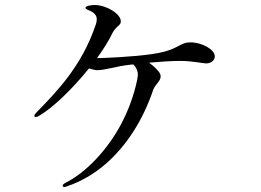

<svg xmlns="http://www.w3.org/2000/svg" viewBox="-20 -751 1040 766"><path d="M740 -582C702 -582 697 -562 636 -545C582 -530 471 -523 399 -520C387 -520 376 -519 367 -519C393 -555 415 -590 429 -620C433 -628 441 -638 451 -647C458 -653 462 -657 462 -666C462 -696 404 -731 358 -731C338 -731 321 -726 321 -720C321 -714 331 -712 339 -708C360 -698 366 -687 366 -674C366 -666 364 -657 360 -647C305 -487 208 -387 128 -305C122 -299 117 -294 117 -289C117 -286 119 -284 123 -284C126 -284 130 -286 136 -289C193 -322 271 -399 335 -478C347 -474 360 -471 368 -471C400 -471 444 -487 501 -493C505 -493 508 -494 512 -494C523 -483 530 -468 530 -454C530 -437 512 -349 466 -261C409 -152 322 -62 242 -22C231 -16 230 -13 230 -10C230 -7 233 -5 237 -5C239 -5 240 -5 248 -8C360 -46 447 -126 510 -223C544 -275 571 -333 591 -392C598 -413 621 -427 621 -446C621 -453 618 -460 611 -468C599 -482 587 -492 575 -501C621 -505 663 -508 701 -508C745 -508 791 -498 802 -498C824 -498 837 -512 837 -526C837 -554 785 -582 740 -582Z"/></svg>

Font: Shippori Mincho OTF
Style: Regular
Weight: 400
Designer: FONTDASU
Foundry: FONTDASU / Google Inc. / but / Adobe
Version: Version 3.300;hotconv 1.0.109;makeotfexe 2.5.65596